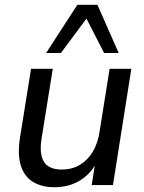

<svg xmlns="http://www.w3.org/2000/svg" viewBox="-20 -775 605 804"><path d="M208 9Q156 9 119.5 -12.5Q83 -34 68 -79Q53 -124 63 -194L110 -487H201L154 -194Q147 -151 154 -122Q161 -93 182 -79Q203 -65 238 -65Q282 -65 315 -85Q348 -105 369 -140.5Q390 -176 397 -224L439 -487H530L453 0H364L381 -108H391Q366 -52 318.5 -21.5Q271 9 208 9ZM173 -553 304 -755H388L477 -553H416L342 -697L235 -553Z"/></svg>

Font: Nunito Sans 12pt Medium
Style: Italic
Weight: 500
Italic angle: -9°
Designer: Vernon Adams
Foundry: Vernon Adams
Version: Version 3.101;gftools[0.9.27]